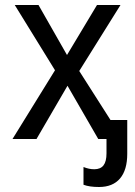

<svg xmlns="http://www.w3.org/2000/svg" viewBox="-20 -556 540 768"><path d="M489 -76V59Q489 124 460 158Q431 192 376 192Q338 192 314 183V112Q336 121 357 121Q382 121 394 105.5Q406 90 406 57V0H373L250 -213L126 0H30L200 -275L39 -536H134L248 -336L368 -536H462L297 -272L422 -76Z"/></svg>

Font: Noto Sans Mono UI Cond
Style: Regular
Weight: 400
Width: 3
Monospace: yes
Designer: Monotype Design team
Foundry: Monotype Imaging Inc.
Version: Version 1.000